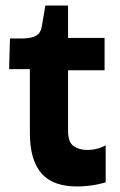

<svg xmlns="http://www.w3.org/2000/svg" viewBox="-20 -662 434 694"><path d="M260 12Q217 12 185 1Q153 -10 131.5 -33.5Q110 -57 99 -94Q88 -131 88 -182V-412H13L16 -523H64Q97 -524 113 -534.5Q129 -545 132 -572L144 -642H226V-525H358V-408H226V-189Q226 -148 246 -134Q266 -120 295 -120Q313 -120 331 -124.5Q349 -129 362 -137V-3Q331 6 305 9Q279 12 260 12Z"/></svg>

Font: Bricolage Grotesque 48pt Condensed ExtraBold
Style: Bold
Weight: 700
Version: Version 1.000;gftools[0.9.30]